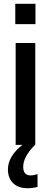

<svg xmlns="http://www.w3.org/2000/svg" viewBox="-20 -768 270 1018"><path d="M168 -748H61V-640H168ZM142 162C118 162 103 148 103 117C103 81 123 43 166 0H167V-540H63V0H99C50 38 22 83 22 130C22 193 62 230 126 230C143 230 160 228 179 223V155C168 159 155 162 142 162Z"/></svg>

Font: Kathrein 67 Medium Condensed
Style: Regular
Weight: 500
Width: 3
Designer: Lazydogs Typefoundry, based on Open Sans by Ascender Corporation
Foundry: Lazydogs Typefoundry
Version: Version 1.003;PS 001.003;hotconv 1.0.88;makeotf.lib2.5.64775